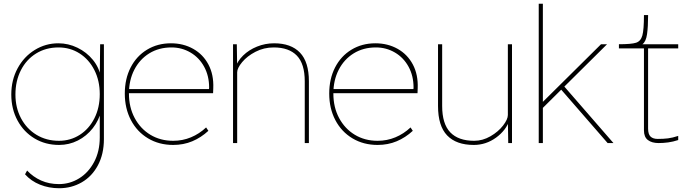

<svg xmlns="http://www.w3.org/2000/svg" viewBox="-20 -760 3653 1020"><path d="M113 166 124 146Q156 180 198.5 199Q241 218 293 218Q351 218 400.5 187.5Q450 157 480 100.5Q510 44 510 -30V-172L519 -175Q506 -121 473 -79Q440 -37 393.5 -13.5Q347 10 294 10Q221 10 163.5 -24.5Q106 -59 73 -120Q40 -181 40 -258Q40 -335 73.5 -397Q107 -459 164.5 -494.5Q222 -530 290 -530Q343 -530 391.5 -506.5Q440 -483 473.5 -442Q507 -401 516 -350L510 -353L512 -525H532V-21Q532 58 500.5 117.5Q469 177 414.5 208.5Q360 240 294 240Q240 240 192.5 221Q145 202 113 166ZM510 -260Q510 -331 481.5 -387.5Q453 -444 403 -476Q353 -508 291 -508Q224 -508 172 -476Q120 -444 91 -387Q62 -330 62 -258Q62 -188 91.5 -132Q121 -76 173.5 -44Q226 -12 293 -12Q354 -12 403.5 -43.5Q453 -75 481.5 -131.5Q510 -188 510 -260Z M643 -263Q643 -341 674 -401.5Q705 -462 761 -496Q817 -530 888 -530Q954 -530 1006.5 -500.5Q1059 -471 1087.5 -417Q1116 -363 1113 -291L1112 -265H655V-287H1101L1089 -270L1091 -295Q1091 -357 1064.5 -405.5Q1038 -454 992 -481Q946 -508 891 -508Q824 -508 773 -476.5Q722 -445 693.5 -389.5Q665 -334 665 -263Q665 -190 695.5 -133Q726 -76 779 -44Q832 -12 900 -12Q950 -12 994.5 -30.5Q1039 -49 1075 -83L1087 -65Q1048 -29 1001.5 -9.5Q955 10 900 10Q825 10 766.5 -25Q708 -60 675.5 -122Q643 -184 643 -263Z M1218 -525H1238L1240 -404L1231 -401Q1241 -435 1271.5 -465Q1302 -495 1345.5 -512.5Q1389 -530 1436 -530Q1526 -530 1573.5 -480.5Q1621 -431 1621 -328V0H1599V-328Q1599 -421 1557 -464.5Q1515 -508 1434 -508Q1382 -508 1337.5 -485Q1293 -462 1266.5 -430Q1240 -398 1240 -376V0H1229H1218Z M1729 -263Q1729 -341 1760 -401.5Q1791 -462 1847 -496Q1903 -530 1974 -530Q2040 -530 2092.5 -500.5Q2145 -471 2173.5 -417Q2202 -363 2199 -291L2198 -265H1741V-287H2187L2175 -270L2177 -295Q2177 -357 2150.5 -405.5Q2124 -454 2078 -481Q2032 -508 1977 -508Q1910 -508 1859 -476.5Q1808 -445 1779.5 -389.5Q1751 -334 1751 -263Q1751 -190 1781.5 -133Q1812 -76 1865 -44Q1918 -12 1986 -12Q2036 -12 2080.5 -30.5Q2125 -49 2161 -83L2173 -65Q2134 -29 2087.5 -9.5Q2041 10 1986 10Q1911 10 1852.5 -25Q1794 -60 1761.5 -122Q1729 -184 1729 -263Z M2307 -197V-525H2329V-197Q2329 -102 2372 -57Q2415 -12 2499 -12Q2544 -12 2585.5 -36Q2627 -60 2652.5 -93Q2678 -126 2678 -149V-525H2700V0H2680L2678 -121L2687 -123Q2669 -68 2615.5 -29Q2562 10 2497 10Q2404 10 2355.5 -40.5Q2307 -91 2307 -197Z M2856 -211 3173 -525H3205L2856 -179ZM2842 -740H2864V0H2842ZM2955 -291 2972 -307 3239 0H3208Z M3479 0Q3443 0 3422 -16Q3401 -32 3401 -67V-503H3268V-525Q3334 -525 3359 -533Q3384 -541 3392.5 -571.5Q3401 -602 3401 -680H3423Q3423 -678 3423 -675Q3423 -619 3417.5 -579Q3412 -539 3393 -525H3583V-503H3423V-77Q3423 -47 3436 -34.5Q3449 -22 3474 -22Q3505 -22 3529 -25Q3553 -28 3583 -38V-16Q3556 -7 3530 -3.5Q3504 0 3479 0Z"/></svg>

Font: Easer Grotesk Variable
Style: Regular
Weight: 400
Designer: Boardeaser, Bonnie Shaver-Troup, Thomas Jockin
Foundry: Lexend
Version: Version 1.001;Glyphs 3.1.2 (3151)